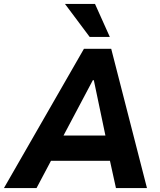

<svg xmlns="http://www.w3.org/2000/svg" viewBox="-53 -952 812 972"><path d="M-33 0 372 -705H510L691 0H534L490 -200L542 -138H162L238 -200L132 0ZM417 -546 249 -229 232 -266H513L488 -231L422 -546ZM401 -765 276 -932H428L503 -765Z"/></svg>

Font: Nunito Sans 7pt SemiCondensed ExtraBold
Style: Italic
Weight: 800
Width: 4
Italic angle: -9°
Designer: Vernon Adams
Foundry: Vernon Adams
Version: Version 3.101;gftools[0.9.27]